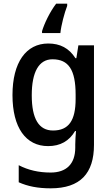

<svg xmlns="http://www.w3.org/2000/svg" viewBox="-20 -786 606 1046"><path d="M346 -754V-766H286C252 -722 221 -657 209 -616V-606H309C313 -647 331 -716 346 -754ZM243 -549C122 -549 48 -446 48 -268C48 -90 121 10 242 10C309 10 357 -18 389 -72H394C392 -52 390 -18 390 0V18C390 108 341 154 256 154C191 154 134 141 82 114V207C131 229 186 240 256 240C418 240 492 158 492 3V-539H407L396 -469H391C356 -524 307 -549 243 -549ZM266 -463C354 -463 392 -405 392 -270V-247C392 -129 354 -75 269 -75C192 -75 153 -138 153 -267C153 -394 192 -463 266 -463Z"/></svg>

Font: Noto Sans Myanmar UI SemiCondensed Medium
Style: Regular
Weight: 500
Width: 4
Designer: Monotype Design Team
Foundry: Monotype Imaging Inc.
Version: Version 2.103